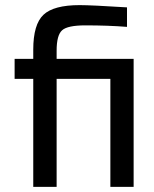

<svg xmlns="http://www.w3.org/2000/svg" viewBox="-20 -730 601 750"><path d="M313 -630.9Q244.1 -630.9 222.7 -611.8Q201.2 -592.8 201.2 -532.2V-500H502V0H411.1V-421.9H201.2V0H109.9V-421.9H37.1V-500H109.9V-536.1Q109.9 -634.8 149.9 -672.4Q189.9 -710 291 -710Q336.9 -710 476.1 -701.2V-625Q402.8 -630.9 313 -630.9Z"/></svg>

Font: LT Wave Text
Style: Regular
Weight: 400
Designer: Daniel Lyons
Version: Version 2.5 (Glyphs App)